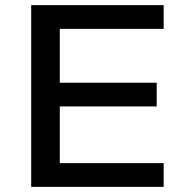

<svg xmlns="http://www.w3.org/2000/svg" viewBox="-20 -725 721 745"><path d="M101 0V-705H615V-613H212V-404H588V-312H212V-92H615V0Z"/></svg>

Font: Nunito Sans 10pt SemiExpanded SemiBold
Style: Regular
Weight: 600
Width: 6
Designer: Vernon Adams
Foundry: Vernon Adams
Version: Version 3.101;gftools[0.9.27]